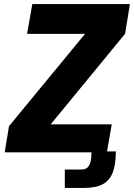

<svg xmlns="http://www.w3.org/2000/svg" viewBox="-20 -745 656 939"><path d="M24 -128 396 -579.5H112.5L138 -725H615.5L591.5 -579.5L228 -137H526.5L503.5 -4.5H546.5Q546.5 60 531.2 99Q516 138 482.5 156Q449 174 392.5 174H297V84H379.5Q404.5 84 416 64Q427.5 44 427 0H3Z"/></svg>

Font: JuliaMono ExtraBold
Style: Italic
Weight: 800
Italic angle: -9°
Monospace: yes
Designer: cormullion
Foundry: corm
Version: Version 0.057; ttfautohint (v1.8.4)